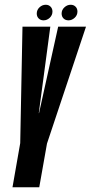

<svg xmlns="http://www.w3.org/2000/svg" viewBox="-20 -787 382 807"><path d="M32.5 0 65 -185.5 74.5 -675H191.5L143 -311.5H144L224.5 -675H341.5L177.5 -183.5L145 0ZM163 -701.5Q150.5 -701.5 142.5 -709.5Q134.5 -717.5 134.5 -730Q134.5 -745.5 146 -756.2Q157.5 -767 172.5 -767Q184.5 -767 192.5 -759Q200.5 -751 200.5 -738.5Q200.5 -723 189 -712.2Q177.5 -701.5 163 -701.5ZM268 -701.5Q255 -701.5 247 -709.5Q239 -717.5 239 -730Q239 -745.5 250.8 -756.2Q262.5 -767 277 -767Q289.5 -767 297.5 -759Q305.5 -751 305.5 -738.5Q305.5 -723 293.8 -712.2Q282 -701.5 268 -701.5Z"/></svg>

Font: Anybody UltraCondensed SemiBold
Style: Italic
Weight: 600
Width: 1
Italic angle: -10°
Designer: Tyler Finck
Foundry: Etcetera Type Company
Version: Version 1.010; ttfautohint (v1.8.3) -l 8 -r 50 -G 200 -x 14 